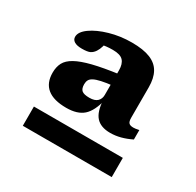

<svg xmlns="http://www.w3.org/2000/svg" viewBox="-115 -844 762 748"><g transform="rotate(30 266.0 -470.0)"><path d="M71 -223.5V-310H471V-223.5ZM299.5 -534.5Q268 -531 247.8 -526.5Q227.5 -522 216.5 -516.2Q205.5 -510.5 201.2 -502.5Q197 -494.5 197 -483.5Q197 -463.5 206.5 -455.5Q216 -447.5 240.5 -447.5Q265 -447.5 276.2 -458.5Q287.5 -469.5 287.5 -487V-598Q287.5 -626.5 274.2 -640.8Q261 -655 227.5 -655Q211.5 -655 198.5 -653.5Q185.5 -652 172 -649L196 -687.5Q191 -663 186.5 -647.5Q182 -632 175 -621.5Q167.5 -610 156.5 -604.2Q145.5 -598.5 119.5 -598.5Q97 -598.5 85.5 -605.8Q74 -613 74 -626Q74 -648 103.2 -669Q132.5 -690 179.2 -703.5Q226 -717 277.5 -717Q329 -717 360.5 -704.2Q392 -691.5 406.5 -665.2Q421 -639 421 -598.5V-461.5Q421 -445 426.8 -438.8Q432.5 -432.5 447 -432.5Q451.5 -432.5 457 -433.2Q462.5 -434 472.5 -436V-393.5Q448 -381.5 425 -375.5Q402 -369.5 379 -369.5Q336.5 -369.5 315.5 -392.8Q294.5 -416 292 -468.5L298 -471.5Q284.5 -415 258.2 -391.8Q232 -368.5 182 -368.5Q125 -368.5 96.5 -391.8Q68 -415 68 -461Q68 -487 78 -506Q88 -525 113.5 -539.2Q139 -553.5 184 -564.8Q229 -576 299 -585.5Z"/></g></svg>

Font: Newsreader 7pt
Style: Bold
Weight: 700
Designer: Hugues Gentile
Foundry: Production Type
Version: Version 1.003